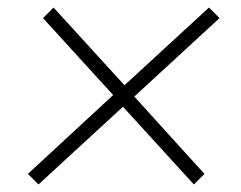

<svg xmlns="http://www.w3.org/2000/svg" viewBox="-20 -538 640 509"><path d="M82 -49 54 -77 280 -286 94 -490 122 -518 310 -312 534 -518 562 -490 336 -282 522 -77 494 -49 306 -255Z"/></svg>

Font: Nunito Sans 12pt ExtraLight
Style: Italic
Weight: 200
Italic angle: -9°
Designer: Vernon Adams
Foundry: Vernon Adams
Version: Version 3.101;gftools[0.9.27]